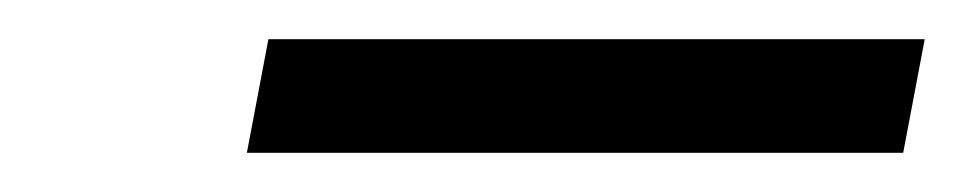

<svg xmlns="http://www.w3.org/2000/svg" viewBox="-20 -272 492 98"><path d="M106 -194 117 -252H452L441 -194Z"/></svg>

Font: Teachers
Style: Italic
Weight: 400
Italic angle: -11°
Designer: Alfredo Marco Pradil, Chank Diesel
Version: Version 1.001